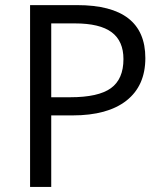

<svg xmlns="http://www.w3.org/2000/svg" viewBox="-20 -734 642 754"><path d="M550.8 -505.9Q550.8 -397.5 476.8 -339.1Q402.8 -280.8 265.1 -280.8H181.2V0H98.1V-713.9H283.2Q550.8 -713.9 550.8 -505.9ZM181.2 -352.1H255.9Q366.2 -352.1 415.5 -387.7Q464.8 -423.3 464.8 -502Q464.8 -572.8 418.5 -607.4Q372.1 -642.1 273.9 -642.1H181.2Z"/></svg>

Font: f3_21440 
Style: Regular
Weight: 400
Foundry: Ascender Corporation
Version: Version 1.10